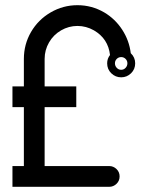

<svg xmlns="http://www.w3.org/2000/svg" viewBox="-20 -720 569 740"><path d="M464 -458.5Q457 -451 447 -451Q437 -451 430 -458.5Q423 -466 423 -476Q423 -486 430 -493Q437 -500 447 -500Q457 -500 464 -493Q471 -486 471 -476Q471 -466 464 -458.5ZM400 0Q400 0 401 0Q417 0 429 -11.5Q441 -23 441 -40Q441 -57 429 -68.5Q417 -80 401 -80Q400 -80 400 -80H152V-307H274V-387H152V-493Q152 -527 169 -556.5Q186 -586 215.5 -603Q245 -620 278.5 -620Q312 -620 342 -603Q397 -571 404 -508Q393 -494 393 -476Q393 -453 409 -437.5Q425 -422 447 -422Q469 -422 485 -437.5Q501 -453 501 -476Q501 -499 484 -515Q478 -564 451 -605.5Q424 -647 382 -672Q334 -700 278.5 -700Q223 -700 175 -672Q127 -644 99.5 -596.5Q72 -549 72 -493V-387H28V-307H72V-80H28V0H112H152Z"/></svg>

Font: Sakbunderan
Style: Regular
Weight: 400
Version: Version 1.00